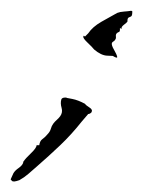

<svg xmlns="http://www.w3.org/2000/svg" viewBox="-29 -239 266 357"><path d="M189 -133Q189 -131 185.5 -132.5Q182 -134 181 -135Q181 -135 170 -135.5Q159 -136 146 -147Q143 -151 134 -159.5Q125 -168 126 -171Q126 -174 129 -171L135 -177Q143 -189 159.5 -198.5Q176 -208 189 -215Q194 -217 201.5 -217.5Q209 -218 215 -219L217 -218Q217 -217 217 -217Q217 -212 216 -210Q215 -208 211.5 -207Q208 -206 208 -201Q208 -199 208 -199Q207 -197 201.5 -193Q196 -189 197 -185Q196 -186 195 -186.5Q194 -187 195 -186L194 -187V-184Q194 -180 192 -179.5Q190 -179 188 -177Q186 -175 186.5 -171Q187 -167 185 -165Q184 -163 182 -162Q180 -161 179 -159Q178 -155 183 -146.5Q188 -138 189 -133ZM7 96Q-4 100 -6.5 97.5Q-9 95 -9 95Q-9 94 -9 94L-4 83Q-1 78 5.5 73.5Q12 69 14 64Q14 61 15 61Q18 56 28.5 46Q39 36 39 31Q43 31 43 31H44Q45 23 50 19.5Q55 16 59 11Q64 6 65.5 0.5Q67 -5 70 -9Q73 -13 76.5 -16Q80 -19 83 -23Q88 -30 85.5 -38.5Q83 -47 85 -54Q86 -57 90.5 -57.5Q95 -58 95 -57Q95 -57 105.5 -55Q116 -53 129 -46Q131 -43 137.5 -39Q144 -35 141 -30Q138 -27 135 -27L123 -13Q104 11 83 31Q62 51 39 71Q31 78 23.5 84.5Q16 91 7 96Z"/></svg>

Font: Cherish
Style: Regular
Weight: 400
Designer: Robert E. Leuschke
Foundry: Robert E. Leuschke
Version: Version 1.005